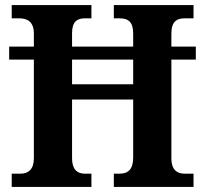

<svg xmlns="http://www.w3.org/2000/svg" viewBox="-20 -734 805 754"><path d="M26 0H339V-52H313C283 -52 263 -69 263 -112V-343H503V-115C503 -69 483 -52 450 -52H427V0H740V-52H704C675 -52 653 -68 653 -111V-500H749V-551H653V-602C653 -649 674 -662 704 -662H740V-714H427V-662H449C483 -662 503 -649 503 -602V-551H263V-604C263 -649 283 -662 313 -662H339V-714H26V-662H56C87 -662 113 -649 113 -602V-551H16V-500H113V-112C113 -69 91 -52 61 -52H26ZM263 -403V-500H503V-403Z"/></svg>

Font: Noto Serif Hebrew SemiCondensed
Style: Bold
Weight: 700
Width: 4
Designer: Monotype Design Team
Foundry: Monotype Imaging Inc.
Version: Version 2.004